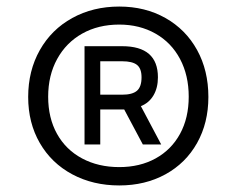

<svg xmlns="http://www.w3.org/2000/svg" viewBox="-20 -728 722 586"><path d="M616 -432Q616 -353 581.5 -291.5Q547 -230 485 -196Q423 -162 344 -162Q264 -162 200.5 -196Q137 -230 101.5 -291.5Q66 -353 66 -432Q66 -512 101.5 -575Q137 -638 200.5 -673Q264 -708 344 -708Q423 -708 485 -673Q547 -638 581.5 -575.5Q616 -513 616 -432ZM556 -433Q556 -498 529.5 -548Q503 -598 454.5 -625.5Q406 -653 344 -653Q280 -653 231 -625.5Q182 -598 154.5 -548Q127 -498 127 -433Q127 -368 154 -319.5Q181 -271 230.5 -244.5Q280 -218 344 -218Q407 -218 455 -244.5Q503 -271 529.5 -319.5Q556 -368 556 -433ZM410 -404 472 -287H416L359 -394H358H286V-287H238V-587H353Q462 -587 462 -492Q462 -460 448.5 -437Q435 -414 410 -404ZM353 -439Q384 -439 398 -451Q412 -463 412 -492Q412 -519 398 -530Q384 -541 353 -541H286V-439Z"/></svg>

Font: Amiko
Style: Regular
Weight: 400
Designer: Pablo Impallari, Rodrigo Fuenzalida, Andres Torresi
Foundry: Impallari Type
Version: Version 1.001; ttfautohint (v1.3)